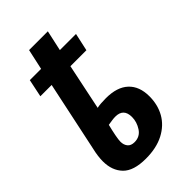

<svg xmlns="http://www.w3.org/2000/svg" viewBox="-233 -837 926 926"><g transform="rotate(-45 230.0 -374.5)"><path d="M186 10Q103 10 66.5 -27.5Q30 -65 30 -128Q30 -162 40 -204L116 -563H39L58 -654H135L158 -759H286L263 -654H373L353 -563H244L195 -328Q217 -333 256 -333Q332 -333 371.5 -296Q411 -259 411 -191Q411 -133 385.5 -88Q360 -43 309.5 -16.5Q259 10 186 10ZM204 -85Q241 -85 261 -115.5Q281 -146 281 -180Q281 -238 225 -238Q214 -238 201 -236Q188 -234 175 -232Q167 -200 162 -174Q157 -148 157 -135Q157 -113 168.5 -99Q180 -85 204 -85Z"/></g></svg>

Font: Noto Sans Condensed
Style: Bold Italic
Weight: 700
Width: 3
Italic angle: -12°
Designer: Monotype Design Team
Foundry: Monotype Imaging Inc.
Version: Version 2.013; ttfautohint (v1.8.4.7-5d5b)